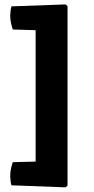

<svg xmlns="http://www.w3.org/2000/svg" viewBox="-20 -698 416 846"><path d="M269 127.5 30.5 118.5Q28 111.5 26.5 98.5Q25 85.5 25 77.5Q25 59.5 29 42.5Q33 25.5 36.5 16.5L137 14V-565L36.5 -568Q33 -576.5 29 -593.8Q25 -611 25 -628.5Q25 -637 26.5 -649.8Q28 -662.5 30.5 -670L269 -678.5L277.5 -671V119.5Z"/></svg>

Font: Signika Negative SC
Style: Bold
Weight: 700
Designer: Anna Giedryś
Foundry: Anna Giedryś
Version: Version 2.000; ttfautohint (v1.8.3) -l 8 -r 50 -G 200 -x 9 -